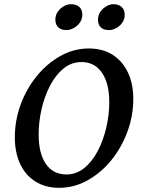

<svg xmlns="http://www.w3.org/2000/svg" viewBox="-20 -887 676 919"><path d="M263 12Q197 12 149 -18.5Q101 -49 76 -103.5Q51 -158 51 -229Q51 -311 79 -387Q107 -463 156.5 -523.5Q206 -584 270 -619.5Q334 -655 405 -655Q472 -655 519.5 -624.5Q567 -594 592.5 -539.5Q618 -485 618 -414Q618 -333 590 -257Q562 -181 513 -120.5Q464 -60 399.5 -24Q335 12 263 12ZM298 -52Q345 -52 383 -82.5Q421 -113 447.5 -163.5Q474 -214 488.5 -275.5Q503 -337 503 -398Q503 -488 468 -539Q433 -590 370 -590Q322 -590 284 -559Q246 -528 219.5 -477Q193 -426 179 -365Q165 -304 165 -243Q165 -153 199.5 -102.5Q234 -52 298 -52ZM502 -743Q475 -743 462 -756.5Q449 -770 449 -792Q449 -815 461 -831.5Q473 -848 490 -857.5Q507 -867 522 -867Q548 -867 562.5 -853.5Q577 -840 577 -817Q577 -795 565 -778Q553 -761 535.5 -752Q518 -743 502 -743ZM298 -743Q272 -743 258.5 -756.5Q245 -770 245 -793Q245 -815 257 -831.5Q269 -848 286 -857.5Q303 -867 318 -867Q346 -867 360 -853.5Q374 -840 374 -817Q374 -795 362 -778.5Q350 -762 332.5 -752.5Q315 -743 298 -743Z"/></svg>

Font: Petrona SemiBold
Style: Italic
Weight: 600
Italic angle: -9°
Designer: Ringo R. Seeber
Foundry: Ringo R. Seeber
Version: Version 2.001; ttfautohint (v1.8.3)